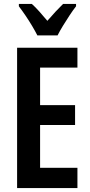

<svg xmlns="http://www.w3.org/2000/svg" viewBox="-20 -957 458 977"><path d="M374 0H67V-714H374V-613H184V-422H362V-321H184V-103H374ZM170 -777Q160 -797 144 -824Q128 -851 110 -877.5Q92 -904 76 -925V-937H142Q160 -921 180 -898.5Q200 -876 221 -851Q245 -879 262.5 -897.5Q280 -916 301 -937H367V-925Q352 -906 334.5 -879.5Q317 -853 300.5 -826Q284 -799 273 -777Z"/></svg>

Font: Noto Sans Ethiopic ExtraCondensed SemiBold
Style: Regular
Weight: 600
Width: 2
Designer: Monotype Design Team
Foundry: Monotype Imaging Inc.
Version: Version 2.102; ttfautohint (v1.8.4.7-5d5b)